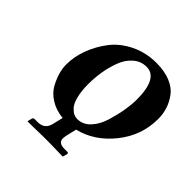

<svg xmlns="http://www.w3.org/2000/svg" viewBox="-154 -572 825 825"><g transform="rotate(45 258.5 -159.0)"><path d="M198.2 -172.9Q198.2 -129.9 206.1 -99.4Q213.9 -68.8 226.3 -55.4Q238.8 -42 249.3 -37.1Q259.8 -32.2 271 -32.2Q305.2 -32.2 330.6 -59.6Q356 -86.9 368.4 -128.4Q380.9 -169.9 387 -206.5Q393.1 -243.2 393.1 -272Q393.1 -401.9 323.2 -401.9Q289.1 -401.9 262.9 -378.9Q236.8 -356 223.4 -319.6Q210 -283.2 204.1 -246.1Q198.2 -209 198.2 -172.9ZM71.8 -165Q71.8 -211.9 89.4 -259.5Q106.9 -307.1 138.9 -349.1Q170.9 -391.1 224.4 -417.5Q277.8 -443.8 341.8 -443.8Q390.6 -443.8 426.8 -429Q462.9 -414.1 481.4 -388.4Q500 -362.8 508.5 -335.9Q517.1 -309.1 517.1 -278.8Q517.1 -178.2 453.4 -98.4Q389.6 -18.6 299.8 3.4L288.1 53.2Q286.1 65.4 286.1 69.8Q286.1 96.7 320.8 97.2H339.8Q346.7 97.2 347.2 103V105L341.8 124L339.8 126Q272 124 232.9 124L128.9 126L127 124L131.8 105Q133.8 97.2 142.1 97.2H161.1Q204.1 97.2 212.9 53.2L223.6 8.8Q180.2 4.4 148.2 -15.6Q116.2 -35.6 100.8 -64Q85.4 -92.3 78.6 -117.4Q71.8 -142.6 71.8 -165Z"/></g></svg>

Font: Linux Libertine
Style: Semibold Italic
Weight: 600
Italic angle: -11.5°
Designer: Philipp H. Poll
Foundry: Philipp H. Poll
Version: Version 5.1.2 ; ttfautohint (v0.9)